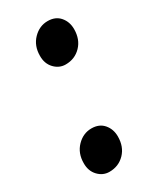

<svg xmlns="http://www.w3.org/2000/svg" viewBox="-143 -562 513 621"><g transform="rotate(-30 114.0 -252.0)"><path d="M68 -428Q68 -465 91.2 -489Q114.5 -513 145.5 -513Q174.5 -513 190.8 -494Q207 -475 207 -448Q207 -409.5 184 -385.8Q161 -362 126.5 -362Q102.5 -362 85 -380.5Q67.5 -399 68 -428ZM17 -56.5Q17 -93.5 40.2 -117.5Q63.5 -141.5 94.5 -141.5Q123.5 -141.5 139.8 -122.5Q156 -103.5 156 -76.5Q156 -38 133 -14.2Q110 9.5 75.5 9.5Q51.5 9.5 34 -9Q16.5 -27.5 17 -56.5Z"/></g></svg>

Font: Merriweather 60pt
Style: Bold Italic
Weight: 700
Italic angle: -7.8°
Version: Version 2.101